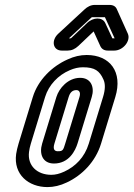

<svg xmlns="http://www.w3.org/2000/svg" viewBox="-20 -731 544 782"><path d="M163.7 -336C178.7 -385 216.9 -425 264 -445C282.5 -453 299.7 -457 317.7 -457C365.7 -457 385.4 -443 401.4 -407C409.2 -390 409.2 -367 399.7 -336L341.6 -146C324.5 -90 287.2 -53 241.8 -32C222 -23 205.8 -19 188.8 -19C131.8 -19 91.1 -56 98.2 -112C99.6 -123 101.7 -133 105.6 -146ZM333 -507C307 -507 281.2 -501 255.5 -489C191.9 -461 134.8 -405 113.7 -336L55.6 -146C51.1 -131 47.8 -117 45.8 -104C34.1 -20 96.5 31 173.5 31C198.5 31 225.4 25 252.3 12C314.2 -17 369 -72 391.6 -146L449.7 -336C480.9 -438 428 -507 333 -507ZM306.6 -414C256.6 -414 220.4 -371 209.7 -336L151.6 -146C139.1 -105 152.9 -65 199.9 -65C260.9 -65 286.8 -117 296.2 -148L353.7 -336C366 -376 350.6 -414 306.6 -414ZM291.3 -364C301.3 -364 309.8 -356 303.7 -336L246.2 -148C237.4 -119 236.2 -115 215.2 -115C202.2 -115 194.6 -123 201.6 -146L259.7 -336C265.5 -355 275.3 -364 291.3 -364ZM408.8 -637C397.4 -662 359.4 -662 333.4 -636L270.1 -576C269.1 -576 268.8 -575 268.8 -575H260.8L352.8 -660C353.8 -660 354.1 -661 354.1 -661H407.1L407.8 -660L446.8 -575H437.8L437.1 -576ZM361.4 -603 388.3 -544C393.6 -532 403.5 -525 419.5 -525H445.5C481.5 -525 513.7 -565 500.6 -594L456.6 -692C451.5 -705 441.4 -711 425.4 -711H366.4C350.4 -711 336.2 -704 323.6 -692L217.6 -594C187 -566 195.5 -525 231.5 -525H255.5C271.5 -525 285.3 -531 299.3 -544Z"/></svg>

Font: DIN Rundschrift
Style: EngKontKu
Weight: 400
Width: 3
Version: Version 1.027